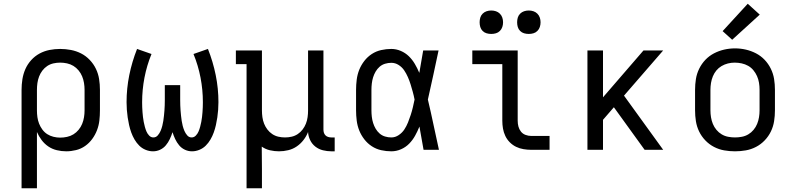

<svg xmlns="http://www.w3.org/2000/svg" viewBox="-20 -799 4240 1024"><path d="M95 205V-320Q95 -348 99.5 -376.5Q104 -405 115.5 -431Q127 -457 146.5 -478.5Q166 -500 191 -513.5Q216 -527 244 -532.5Q272 -538 301 -538Q330 -538 358.5 -532.5Q387 -527 412.5 -514Q438 -501 458.5 -479.5Q479 -458 491.5 -432Q504 -406 508.5 -377.5Q513 -349 513 -320V-210Q513 -183 510 -156.5Q507 -130 497.5 -105Q488 -80 472 -58Q456 -36 434 -20.5Q412 -5 385.5 1.5Q359 8 333 8Q308 8 283 2Q258 -4 237.5 -18Q217 -32 202 -52Q187 -72 177 -95V205ZM301 -65Q319 -65 337.5 -69Q356 -73 371.5 -82.5Q387 -92 399 -106.5Q411 -121 418 -138Q425 -155 428 -173.5Q431 -192 431 -210V-320Q431 -338 428 -356.5Q425 -375 418 -392Q411 -409 399 -423.5Q387 -438 371.5 -447.5Q356 -457 337.5 -461Q319 -465 301 -465Q283 -465 265 -461Q247 -457 232 -447Q217 -437 206 -422.5Q195 -408 188.5 -391Q182 -374 179.5 -356Q177 -338 177 -320V-210Q177 -192 179.5 -174Q182 -156 188.5 -139.5Q195 -123 206 -108Q217 -93 232 -83.5Q247 -74 265 -69.5Q283 -65 301 -65Z M796 8Q776 8 756.5 0Q737 -8 722.5 -22.5Q708 -37 697.5 -55Q687 -73 680 -92.5Q673 -112 668.5 -132Q664 -152 661 -172.5Q658 -193 656.5 -213.5Q655 -234 655 -254Q655 -327 669.5 -398.5Q684 -470 711 -538L788 -511Q763 -450 750.5 -385Q738 -320 738 -254Q738 -241 738.5 -227.5Q739 -214 740 -201Q741 -188 742.5 -175Q744 -162 746.5 -149Q749 -136 752.5 -123Q756 -110 761 -98Q766 -86 775.5 -76Q785 -66 798 -66Q812 -66 821.5 -77Q831 -88 836.5 -101Q842 -114 845.5 -127.5Q849 -141 851 -154.5Q853 -168 854.5 -182Q856 -196 857 -209.5Q858 -223 858.5 -237Q859 -251 859 -265V-345H941V-265Q941 -251 941.5 -237Q942 -223 943 -209.5Q944 -196 945.5 -182Q947 -168 949 -154.5Q951 -141 954.5 -127.5Q958 -114 963.5 -101Q969 -88 978.5 -77Q988 -66 1002 -66Q1015 -66 1024.5 -76Q1034 -86 1039 -98Q1044 -110 1047.5 -123Q1051 -136 1053.5 -149Q1056 -162 1057.5 -175Q1059 -188 1060 -201Q1061 -214 1061.5 -227.5Q1062 -241 1062 -254Q1062 -320 1049.5 -385Q1037 -450 1012 -511L1089 -538Q1116 -470 1130.5 -398.5Q1145 -327 1145 -254Q1145 -234 1143.5 -213.5Q1142 -193 1139 -172.5Q1136 -152 1131.5 -132Q1127 -112 1120 -92.5Q1113 -73 1102.5 -55Q1092 -37 1077.5 -22.5Q1063 -8 1043.5 0Q1024 8 1004 8Q984 8 966 -0.5Q948 -9 935.5 -24Q923 -39 914.5 -57Q906 -75 900 -94Q900 -94 900 -94Q900 -94 900 -94Q900 -94 900 -94Q900 -94 900 -94Q894 -75 885.5 -57Q877 -39 864.5 -24Q852 -9 834 -0.5Q816 8 796 8Z M1295 205V-457H1238V-530H1377V-210Q1377 -192 1379.5 -174Q1382 -156 1388.5 -139.5Q1395 -123 1406 -108.5Q1417 -94 1432 -84Q1447 -74 1464.5 -70Q1482 -66 1500 -66Q1518 -66 1535.5 -70Q1553 -74 1568 -84Q1583 -94 1594 -108.5Q1605 -123 1611.5 -139.5Q1618 -156 1620.5 -174Q1623 -192 1623 -210V-530H1705V-108Q1705 -99 1707.5 -91Q1710 -83 1716 -77Q1722 -71 1730.5 -68.5Q1739 -66 1747 -66H1765V8H1747Q1725 8 1702.5 2.5Q1680 -3 1662 -17Q1644 -31 1634 -52Q1624 -73 1623 -95Q1614 -72 1598.5 -52Q1583 -32 1562.5 -18Q1542 -4 1517.5 2Q1493 8 1468 8Q1444 8 1420 2.5Q1396 -3 1376 -17Q1376 13 1376.5 43Q1377 73 1377 102V205Z M2067 8Q2040 8 2013 2Q1986 -4 1963 -19Q1940 -34 1923 -56Q1906 -78 1896 -103Q1886 -128 1882.5 -155.5Q1879 -183 1879 -210V-320Q1879 -347 1882.5 -374.5Q1886 -402 1896 -427Q1906 -452 1923 -474Q1940 -496 1963 -511Q1986 -526 2013 -532Q2040 -538 2067 -538Q2093 -538 2117.5 -527.5Q2142 -517 2160.5 -499Q2179 -481 2192.5 -458Q2206 -435 2216 -411Q2216 -412 2216.5 -412Q2217 -412 2217 -412V-414Q2222 -443 2227 -472Q2232 -501 2237 -530H2319Q2305 -465 2291 -399Q2277 -333 2262 -268Q2278 -201 2292 -134Q2306 -67 2321 0H2239Q2233 -31 2228 -62Q2223 -93 2217 -124Q2207 -99 2194 -75.5Q2181 -52 2162.5 -33Q2144 -14 2119 -3Q2094 8 2067 8ZM2067 -66Q2088 -66 2106.5 -78.5Q2125 -91 2136.5 -108.5Q2148 -126 2156 -146Q2164 -166 2170.5 -186Q2177 -206 2182 -227Q2187 -248 2191 -268Q2187 -289 2181.5 -309Q2176 -329 2170 -348.5Q2164 -368 2155.5 -387.5Q2147 -407 2135.5 -424Q2124 -441 2106 -452.5Q2088 -464 2067 -464Q2050 -464 2033.5 -459Q2017 -454 2004.5 -443Q1992 -432 1983.5 -417.5Q1975 -403 1970 -387Q1965 -371 1963 -354Q1961 -337 1961 -320V-210Q1961 -193 1963 -176Q1965 -159 1970 -143Q1975 -127 1983.5 -112.5Q1992 -98 2004.5 -87Q2017 -76 2033.5 -71Q2050 -66 2067 -66Z M2813 0Q2793 0 2772 -3.5Q2751 -7 2732.5 -16Q2714 -25 2699 -40Q2684 -55 2675 -74Q2666 -93 2662.5 -113.5Q2659 -134 2659 -155V-457H2499V-530H2741V-155Q2741 -139 2745 -124Q2749 -109 2758.5 -97Q2768 -85 2783 -79.5Q2798 -74 2813 -74H2911V0ZM2800 -618Q2787 -618 2775 -621.5Q2763 -625 2754 -634Q2745 -643 2741.5 -655Q2738 -667 2738 -680Q2738 -693 2741.5 -705Q2745 -717 2754 -726Q2763 -735 2775 -739Q2787 -743 2800 -743Q2813 -743 2825 -739Q2837 -735 2846 -726Q2855 -717 2859 -705Q2863 -693 2863 -680Q2863 -667 2859 -655Q2855 -643 2846 -634Q2837 -625 2825 -621.5Q2813 -618 2800 -618ZM2600 -618Q2587 -618 2575 -621.5Q2563 -625 2554 -634Q2545 -643 2541.5 -655Q2538 -667 2538 -680Q2538 -693 2541.5 -705Q2545 -717 2554 -726Q2563 -735 2575 -739Q2587 -743 2600 -743Q2613 -743 2625 -739Q2637 -735 2646 -726Q2655 -717 2659 -705Q2663 -693 2663 -680Q2663 -667 2659 -655Q2655 -643 2646 -634Q2637 -625 2625 -621.5Q2613 -618 2600 -618Z M3113 0V-530H3196V-280L3412 -530H3517L3308 -289L3517 0H3418L3254 -227L3196 -160V0Z M3900 8Q3871 8 3842.5 3Q3814 -2 3788 -15.5Q3762 -29 3741.5 -50.5Q3721 -72 3708.5 -98Q3696 -124 3691.5 -152.5Q3687 -181 3687 -210V-320Q3687 -349 3691.5 -377.5Q3696 -406 3709 -432.5Q3722 -459 3742 -480Q3762 -501 3788 -514.5Q3814 -528 3842.5 -534.5Q3871 -541 3900 -541Q3929 -541 3957.5 -534.5Q3986 -528 4012 -514.5Q4038 -501 4058 -480Q4078 -459 4091 -432.5Q4104 -406 4108.5 -377.5Q4113 -349 4113 -320V-210Q4113 -181 4108.5 -152.5Q4104 -124 4091.5 -98Q4079 -72 4058.5 -50.5Q4038 -29 4012 -15.5Q3986 -2 3957.5 3Q3929 8 3900 8ZM3900 -66Q3918 -66 3936.5 -69.5Q3955 -73 3971 -82.5Q3987 -92 3999 -106.5Q4011 -121 4018 -138Q4025 -155 4028 -173.5Q4031 -192 4031 -210V-320Q4031 -339 4028 -357.5Q4025 -376 4017.5 -393Q4010 -410 3998 -424.5Q3986 -439 3970 -448Q3954 -457 3935.5 -461Q3917 -465 3898 -465Q3880 -465 3862 -460.5Q3844 -456 3828 -446.5Q3812 -437 3800.5 -423Q3789 -409 3782 -392Q3775 -375 3772 -356.5Q3769 -338 3769 -320V-210Q3769 -192 3772 -173.5Q3775 -155 3782 -138Q3789 -121 3801 -106.5Q3813 -92 3829 -82.5Q3845 -73 3863.5 -69.5Q3882 -66 3900 -66ZM3885 -587 3834 -633 3968 -779 4032 -721Z"/></svg>

Font: Iosevka Slab Extended
Style: Regular
Weight: 400
Width: 7
Monospace: yes
Designer: Belleve Invis
Foundry: Belleve Invis
Version: Version 11.1.1; ttfautohint (v1.8.3)